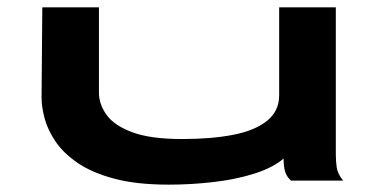

<svg xmlns="http://www.w3.org/2000/svg" viewBox="-20 -491 1040 522"><path d="M439 11Q352 11 291.5 -5Q231 -21 192 -47.5Q153 -74 131.5 -105.5Q110 -137 101.5 -168.5Q93 -200 93 -226L95 -471H249V-239Q249 -208 269.5 -179Q290 -150 339.5 -131.5Q389 -113 475 -113Q555 -113 614 -124.5Q673 -136 706 -162.5Q739 -189 739 -232V-471H893V-71Q893 -53 895.5 -35.5Q898 -18 913 0H771Q759 -11 755 -25Q751 -39 751 -60Q722 -35 671.5 -19Q621 -3 560 4Q499 11 439 11Z"/></svg>

Font: Inconsolata UltraExpanded Black
Style: Regular
Weight: 900
Width: 9
Monospace: yes
Designer: Raph Levien, Cyreal, Brenton Simpson
Foundry: Raph Levien, Cyreal, Google
Version: Version 3.001; ttfautohint (v1.8.2.53-6de2)